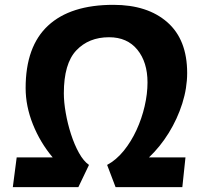

<svg xmlns="http://www.w3.org/2000/svg" viewBox="-20 -774 850 794"><path d="M33 0 49 -123H198Q146.5 -184 116.2 -259.5Q86 -335 86 -410Q86 -582 178.8 -668Q271.5 -754 449 -754Q590 -754 672 -682Q754 -610 754 -472Q754 -410 733.8 -346Q713.5 -282 677.8 -224.2Q642 -166.5 596 -123H747L734 0H458L423 -92Q461 -112.5 491.8 -150.5Q522.5 -188.5 544.5 -236.2Q566.5 -284 578.2 -335Q590 -386 590 -433Q590 -517 548 -568.5Q506 -620 431 -620Q347 -620 295.5 -565.5Q244 -511 244 -388Q244 -352 251.8 -307.5Q259.5 -263 273.5 -219.5Q287.5 -176 306.5 -141.8Q325.5 -107.5 348 -92L304 0Z"/></svg>

Font: Merriweather Sans ExtraBold
Style: Italic
Weight: 800
Italic angle: -7.5°
Designer: Eben Sorkin
Foundry: Eben Sorkin
Version: Version 2.001; ttfautohint (v1.8.3)